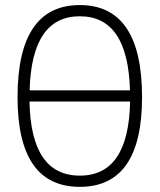

<svg xmlns="http://www.w3.org/2000/svg" viewBox="-20 -723 626 753"><path d="M293 9.8Q48.8 9.8 48.8 -341.8Q48.8 -703.1 293 -703.1Q537.1 -703.1 537.1 -341.8Q537.1 9.8 293 9.8ZM293 -34.2Q484.9 -34.2 490.2 -324.7H95.7Q101.1 -34.2 293 -34.2ZM96.2 -368.7H489.7Q481.9 -659.2 293 -659.2Q104 -659.2 96.2 -368.7Z"/></svg>

Font: Cascadia Code ExtraLight
Style: Regular
Weight: 200
Monospace: yes
Designer: Aaron Bell
Foundry: Saja Typeworks
Version: Version 2407.024; ttfautohint (v1.8.4)